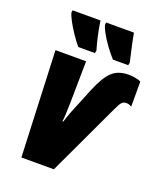

<svg xmlns="http://www.w3.org/2000/svg" viewBox="-141 -855 790 944"><g transform="rotate(20 253.5 -383.0)"><path d="M85 0 62 -553.2H222.2L219.2 -335.9Q218.3 -299.3 217.3 -277.1Q216.3 -254.9 213.9 -235.8H217.8Q221.7 -248.5 227.3 -263.9Q232.9 -279.3 237.8 -293L293.9 -430.2Q324.7 -504.4 356.7 -533.7Q388.7 -563 441.9 -563Q457.5 -563 477.1 -559.8Q496.6 -556.6 506.8 -549.8V-419.9Q491.7 -428.2 479 -428.2Q464.8 -428.2 455.8 -419.2Q446.8 -410.2 433.1 -379.9L254.9 0ZM343.3 -606Q321.3 -630.4 300.5 -658.9Q279.8 -687.5 265.4 -713.6Q251 -739.7 248 -755.9L250 -766.1H395Q397.9 -748 405.8 -711.4Q413.6 -674.8 426.3 -620.1L423.3 -606ZM162.1 -606Q144 -627.4 124 -657Q104 -686.5 89.4 -713.9Q74.7 -741.2 72.3 -755.9L74.2 -766.1H220.2Q224.1 -735.4 232.9 -694.6Q241.7 -653.8 252 -620.1L249 -606Z"/></g></svg>

Font: Open Sans Condensed ExtraBold
Style: Italic
Weight: 800
Width: 3
Italic angle: -12°
Designer: Monotype Design Team
Foundry: Monotype Imaging Inc.
Version: Version 3.003; ttfautohint (v1.8.4)